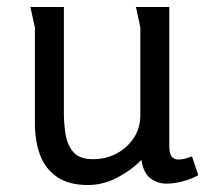

<svg xmlns="http://www.w3.org/2000/svg" viewBox="-20 -517 593 550"><path d="M163 -497V-191Q163 -162 168 -131.5Q173 -101 190.5 -81Q208 -61 246 -61Q283 -61 313.5 -77Q344 -93 363 -121.5Q382 -150 382 -188V-438Q382 -439 379 -452.5Q376 -466 373 -480.5Q370 -495 369 -497H465V-97Q465 -78 471.5 -69Q478 -60 492 -60Q506 -60 530 -69L548 -15Q528 -4 503.5 2.5Q479 9 457 9Q431 9 411 -6Q391 -21 385 -59Q356 -29 315.5 -8Q275 13 232 13Q177 13 143.5 -10Q110 -33 95 -72.5Q80 -112 80 -164V-438L67 -497Z"/></svg>

Font: Rosario Light Light
Style: Regular
Weight: 300
Version: Version 1.101; ttfautohint (v1.8.1.43-b0c9)